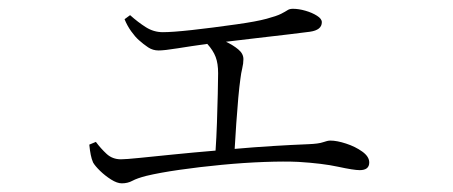

<svg xmlns="http://www.w3.org/2000/svg" viewBox="-20 -466 1040 441"><path d="M266.1 -421.9 278.8 -431.2Q296.9 -415 314.9 -403.6Q333 -392.1 354 -392.1Q376 -392.1 420.7 -397Q465.3 -401.9 523.9 -410.2Q568.8 -416.5 592.3 -422.9Q615.7 -429.2 625.7 -434.3Q635.7 -439.5 640.4 -442.6Q645 -445.8 652.8 -445.8Q666 -445.8 681.4 -441.4Q696.8 -437 708 -429.9Q719.2 -422.9 719.2 -415Q719.2 -397 691.9 -393.1Q677.7 -391.1 644.3 -387.2Q610.8 -383.3 571.5 -378.7Q532.2 -374 499 -370.1Q515.6 -362.3 527.3 -352.5Q539.1 -342.8 539.1 -330.1Q539.1 -320.3 536.4 -309.1Q533.7 -297.9 532.2 -285.2Q529.8 -268.6 527.3 -241.2Q524.9 -213.9 522.7 -182.6Q520.5 -151.4 519 -124Q562.5 -127.9 606.2 -130.6Q649.9 -133.3 688 -134.8Q711.9 -135.7 722.2 -139.4Q732.4 -143.1 738.8 -143.1Q753.9 -143.1 774.9 -136.2Q795.9 -129.4 812 -117.9Q828.1 -106.4 828.1 -92.8Q828.1 -75.2 806.2 -75.2Q792.5 -75.2 756.6 -83Q720.7 -90.8 665 -94.2Q633.8 -95.7 587.2 -94Q540.5 -92.3 489.3 -87.4Q438 -82.5 392.1 -75.9Q346.2 -69.3 315.9 -62Q294.9 -56.6 284.2 -50.8Q273.4 -44.9 259.8 -44.9Q249 -44.9 235.1 -53.7Q221.2 -62.5 209.7 -73.7Q198.2 -85 193.8 -92.8Q190.4 -100.6 188.5 -110.1Q186.5 -119.6 185.1 -133.8L200.2 -140.1Q211.4 -125 224.9 -112.5Q238.3 -100.1 257.8 -100.1Q268.6 -100.1 300.3 -103.3Q332 -106.4 377.4 -111.1Q422.9 -115.7 475.1 -120.1Q477.1 -148.4 478.3 -183.8Q479.5 -219.2 480.2 -250.5Q481 -281.7 481 -297.9Q481 -320.3 475.3 -335.2Q469.7 -350.1 456.1 -365.2Q418 -359.9 387.7 -355Q357.4 -350.1 344.2 -350.1Q331.1 -350.1 320.3 -357.2Q309.6 -364.3 298.8 -374Q290.5 -381.3 281.2 -394.3Q272 -407.2 266.1 -421.9Z"/></svg>

Font: Source Han Serif CN ExtraLight
Style: Regular
Weight: 250
Designer: Ryoko NISHIZUKA  (kana & ideographs); Frank Grießhammer (Latin, Greek & Cyrillic); Wenlong ZHANG  (bopomofo); Sandoll Co
Foundry: Adobe Systems Incorporated
Version: Version 1.001;PS 1.001;hotconv 16.6.54;makeotf.lib2.5.65590